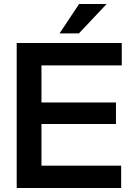

<svg xmlns="http://www.w3.org/2000/svg" viewBox="-20 -934 653 954"><path d="M63 0V-720.2H585V-608.9H186V-424.8H556.2V-317.9H186V-110.8H582V0ZM275.9 -768.1 373 -914.1H509.8L372.1 -768.1Z"/></svg>

Font: Aspekta 550
Style: Regular
Weight: 550
Designer: Ivo Dolenc
Version: Version 2.000